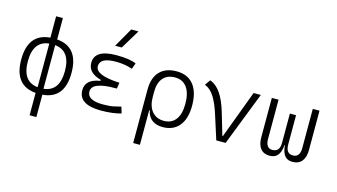

<svg xmlns="http://www.w3.org/2000/svg" viewBox="-107 -1181 3143 1793"><g transform="rotate(15 1465.0 -285.0)"><path d="M260.3 224.6V8.3Q49.8 -8.8 49.8 -258.8Q49.8 -508.8 260.3 -525.9V-732.4H325.7V-525.9Q536.1 -508.8 536.1 -258.8Q536.1 -8.8 325.7 8.3V224.6ZM321.3 -469.7V-47.9Q472.2 -63.5 472.2 -258.8Q472.2 -454.1 321.3 -469.7ZM264.6 -47.9V-469.7Q113.8 -454.1 113.8 -258.8Q113.8 -63.5 264.6 -47.9Z M891.6 9.8Q674.8 9.8 674.8 -130.4Q674.8 -235.4 816.4 -256.8V-267.1Q689.5 -300.8 689.5 -397.9Q689.5 -527.3 899.4 -527.3Q1032.2 -527.3 1090.8 -499L1069.8 -441.4Q1001.5 -467.3 910.2 -467.3Q756.8 -467.3 756.8 -383.3Q756.8 -296.4 991.7 -285.6L982.9 -227.1H965.8Q742.2 -227.1 742.2 -135.3Q742.2 -50.3 895.5 -50.3Q956.1 -50.3 996.1 -58.6Q1036.1 -66.9 1067.4 -75.2L1085.9 -13.7Q1048.3 -2.9 999.3 3.4Q950.2 9.8 891.6 9.8ZM863.8 -609.4 969.7 -794.9H1040L927.7 -609.4Z M1486.8 9.8Q1425.8 9.8 1385 -20Q1344.2 -49.8 1332.5 -109.9H1326.7V224.6H1261.7V-292Q1261.7 -405.8 1318.8 -466.6Q1376 -527.3 1482.4 -527.3Q1588.9 -527.3 1646 -456.5Q1703.1 -385.7 1703.1 -253.9Q1703.1 -127.4 1646.7 -58.8Q1590.3 9.8 1486.8 9.8ZM1326.7 -240.7Q1326.7 -149.4 1368.9 -99.4Q1411.1 -49.3 1483.4 -49.3Q1557.6 -49.3 1597.7 -102.3Q1637.7 -155.3 1637.7 -253.9Q1637.7 -357.4 1597.4 -412.8Q1557.1 -468.3 1482.4 -468.3Q1407.7 -468.3 1367.2 -421.4Q1326.7 -374.5 1326.7 -287.6Z M2004.9 0 1931.2 -231Q1899.9 -331.1 1861.6 -392.3Q1823.2 -453.6 1768.1 -474.6L1805.2 -527.3Q1867.7 -504.4 1911.1 -439.5Q1954.6 -374.5 1985.8 -268.6L2048.8 -55.2H2054.2L2227.1 -517.6H2296.9L2095.2 0Z M2741.2 9.8Q2693.8 9.8 2667.7 -21.7Q2641.6 -53.2 2635.3 -122.6H2631.8Q2626 -53.2 2598.6 -21.7Q2571.3 9.8 2521.5 9.8Q2463.9 9.8 2433.6 -28.3Q2403.3 -66.4 2403.3 -136.7V-517.6H2468.3V-136.7Q2468.3 -95.2 2484.4 -72.3Q2500.5 -49.3 2531.2 -49.3Q2567.4 -49.3 2585.7 -70.1Q2604 -90.8 2604 -140.1V-419.9H2663.6V-140.1Q2663.6 -90.8 2681.2 -70.1Q2698.7 -49.3 2732.9 -49.3Q2765.6 -49.3 2782.5 -72.3Q2799.3 -95.2 2799.3 -136.7V-517.6H2864.3V-136.7Q2864.3 -66.4 2832.8 -28.3Q2801.3 9.8 2741.2 9.8Z"/></g></svg>

Font: CaskaydiaCove NFP Light
Style: Regular
Weight: 300
Designer: Aaron Bell
Foundry: Saja Typeworks
Version: Version 2111.001; VTT 6.35;Nerd Fonts 3.1.1